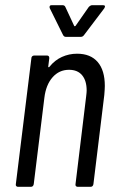

<svg xmlns="http://www.w3.org/2000/svg" viewBox="-20 -720 451 740"><path d="M384 -389Q384 -378 382 -354L340 -10Q338 0 329 0H279Q275 0 272.5 -3Q270 -6 271 -10L312 -348Q314 -364 314 -371Q314 -409 296.5 -430Q279 -451 246 -451Q208 -451 182.5 -422Q157 -393 151 -343L110 -10Q108 0 99 0H49Q45 0 42.5 -3Q40 -6 41 -10L101 -496Q101 -500 104 -503Q107 -506 112 -506H161Q170 -506 170 -496L166 -464Q165 -462 167 -461Q169 -460 171 -463Q191 -488 218.5 -500.5Q246 -513 277 -513Q329 -513 356.5 -481Q384 -449 384 -389ZM171 -693Q171 -700 179 -700H221Q229 -700 232 -693L266 -620Q266 -619 268 -619Q270 -619 271 -620L322 -693Q329 -700 335 -700H377Q389 -700 382 -688L304 -585Q299 -578 292 -578H233Q227 -578 223 -585L172 -688Q171 -690 171 -693Z"/></svg>

Font: Barlow Condensed
Style: Italic
Weight: 400
Width: 3
Italic angle: -7°
Designer: Jeremy Tribby
Foundry: Tribby Type
Version: Version 1.408